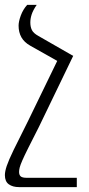

<svg xmlns="http://www.w3.org/2000/svg" viewBox="-43 -512 364 785"><path d="M107 -492Q92 -470 86.5 -453Q81 -436 81 -420Q81 -402 87.5 -389Q94 -376 114 -365L257 -283H256L116 7Q89 60 72.5 93Q56 126 48 144.5Q40 163 37.5 173Q35 183 35 191Q35 203 41.5 209Q48 215 67 215H271V253H35Q9 253 -7 241.5Q-23 230 -23 204Q-23 189 -15.5 166.5Q-8 144 12.5 101.5Q33 59 72 -18L191 -263L81 -325Q56 -339 44.5 -359.5Q33 -380 33 -407Q33 -424 42 -448.5Q51 -473 68 -492Z"/></svg>

Font: Noto Serif Armenian SemiCondensed Light
Style: Regular
Weight: 300
Width: 4
Designer: Monotype Design Team
Foundry: Monotype Imaging Inc.
Version: Version 2.008; ttfautohint (v1.8.4.7-5d5b)